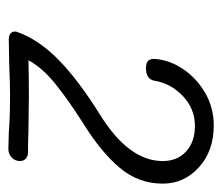

<svg xmlns="http://www.w3.org/2000/svg" viewBox="-56 -840 531 459"><g transform="rotate(90 209.5 -610.5)"><path d="M365 -393Q365 -381 356.5 -373Q348 -365 336 -365L297 -366Q262 -369 205 -369Q180 -369 134 -367L74 -366Q64 -366 59 -371Q54 -376 56 -385Q74 -437 123 -485Q172 -533 254 -584Q365 -653 365 -734Q365 -769 342 -790Q319 -811 281 -811Q240 -811 209.5 -782Q179 -753 173 -714Q169 -694 143 -694Q130 -694 125 -699.5Q120 -705 121 -717Q124 -752 146 -784Q168 -816 203 -836Q238 -856 280 -856Q341 -856 380 -820.5Q419 -785 419 -734Q419 -676 381 -631Q343 -586 275 -544Q217 -507 179.5 -476.5Q142 -446 124 -413Q152 -414 213 -414L294 -413Q314 -412 343 -412Q354 -412 359.5 -406.5Q365 -401 365 -393Z"/></g></svg>

Font: Mali Light
Style: Italic
Weight: 300
Italic angle: -10°
Version: Version 1.000; ttfautohint (v1.6)